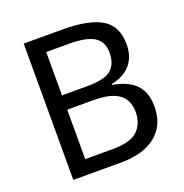

<svg xmlns="http://www.w3.org/2000/svg" viewBox="-128 -829 906 945"><g transform="rotate(-20 325.0 -357.0)"><path d="M301 -714Q435 -714 503.5 -674.5Q572 -635 572 -537Q572 -495 556.5 -462.5Q541 -430 510.5 -408.5Q480 -387 436 -379V-374Q481 -367 517.5 -348Q554 -329 575 -294Q596 -259 596 -203Q596 -138 566 -92.5Q536 -47 480.5 -23.5Q425 0 348 0H97V-714ZM319 -410Q411 -410 445 -439.5Q479 -469 479 -527Q479 -586 437.5 -611.5Q396 -637 305 -637H187V-410ZM187 -335V-76H331Q426 -76 463 -113Q500 -150 500 -210Q500 -248 483.5 -276Q467 -304 428.5 -319.5Q390 -335 324 -335Z"/></g></svg>

Font: Noto Sans Oriya
Style: Regular
Weight: 400
Designer: Amélie Bonet and Sol Matas
Foundry: Google LLC
Version: Version 2.006